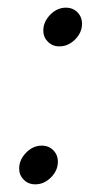

<svg xmlns="http://www.w3.org/2000/svg" viewBox="-20 -470 270 501"><path d="M93 -390Q93 -413 111 -431.5Q129 -450 152 -450Q170 -450 182 -438Q194 -426 194 -408Q194 -385 176 -367Q158 -349 135 -349Q117 -349 105 -361Q93 -373 93 -390ZM30 -30Q30 -53 48 -71.5Q66 -90 89 -90Q107 -90 119 -78Q131 -66 131 -48Q131 -25 113 -7Q95 11 72 11Q54 11 42 -1Q30 -13 30 -30Z"/></svg>

Font: KoHo
Style: Italic
Weight: 400
Italic angle: -10°
Designer: Cadson Demak & Katatrad Team
Foundry: Cadson Demak Co.,Ltd.
Version: Version 1.000